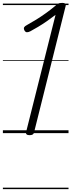

<svg xmlns="http://www.w3.org/2000/svg" viewBox="-20 -923 495 1331"><path d="M184 14Q170 14 164 8Q158 2 161 -8L365 -820Q335 -797 304 -775.5Q273 -754 243.5 -736.5Q214 -719 190 -706Q176 -699 166 -699.5Q156 -700 149 -713Q143 -726 147.5 -734Q152 -742 166 -749Q197 -766 231 -787Q265 -808 299 -832.5Q333 -857 364 -883Q373 -892 380 -896Q387 -900 394 -901.5Q401 -903 412 -903Q426 -903 432 -898Q438 -893 435 -881L216 -5Q214 5 206.5 9.5Q199 14 184 14ZM0 378H455V388H0ZM0 -20H455V0H0ZM0 -505H455V-500H0ZM0 -898H455V-888H0Z"/></svg>

Font: Playwrite DE SAS Guides
Style: Regular
Weight: 400
Designer: Veronika Burian, José Scaglione
Foundry: TypeTogether
Version: Version 1.003